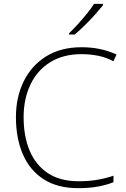

<svg xmlns="http://www.w3.org/2000/svg" viewBox="-20 -1036 658 1000"><path d="M405 -754Q309 -754 241.5 -712Q174 -670 138.5 -595.5Q103 -521 103 -425Q103 -325 135 -250Q167 -175 230.5 -133.5Q294 -92 389 -92Q445 -92 489.5 -100Q534 -108 571 -121V-87Q536 -73 491 -64.5Q446 -56 387 -56Q280 -56 208 -102Q136 -148 99.5 -231.5Q63 -315 63 -426Q63 -530 103.5 -612.5Q144 -695 220.5 -742.5Q297 -790 405 -790Q505 -790 587 -752L571 -717Q531 -738 489 -746Q447 -754 405 -754ZM516 -1008Q499 -987 474.5 -959.5Q450 -932 422 -904.5Q394 -877 369 -856H340V-863Q361 -883 386 -910.5Q411 -938 433.5 -966Q456 -994 470 -1016H516Z"/></svg>

Font: Noto Sans Malayalam UI ExtraLight
Style: Regular
Weight: 200
Designer: Jelle Bosma - Monotype Design Team
Foundry: Monotype Imaging Inc.
Version: Version 2.104; ttfautohint (v1.8.4.7-5d5b)